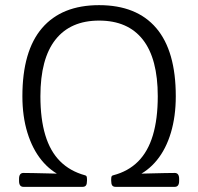

<svg xmlns="http://www.w3.org/2000/svg" viewBox="-20 -726 770 746"><path d="M71 0Q54 0 54 -23V-31Q54 -54 71 -54Q88 -54 110 -53.5Q132 -53 154.5 -52.5Q177 -52 196.5 -51.5Q216 -51 228 -51L225 -39Q177 -60 141.5 -103.5Q106 -147 86.5 -210.5Q67 -274 67 -352Q67 -528 143.5 -617Q220 -706 365 -706Q511 -706 587 -617Q663 -528 663 -352Q663 -274 644 -210.5Q625 -147 589.5 -103.5Q554 -60 505 -39L501 -51Q515 -51 534.5 -51.5Q554 -52 575.5 -52.5Q597 -53 619 -53.5Q641 -54 659 -54Q676 -54 676 -31V-23Q676 0 659 0H429Q420 0 416 -5.5Q412 -11 412 -24V-29Q412 -37 413.5 -40.5Q415 -44 420 -45Q478 -60 516.5 -98.5Q555 -137 574 -200.5Q593 -264 593 -352Q593 -498 535 -572Q477 -646 365 -646Q254 -646 195.5 -572Q137 -498 137 -352Q137 -264 156 -201Q175 -138 213.5 -99.5Q252 -61 310 -45Q315 -44 316.5 -40.5Q318 -37 318 -29V-24Q318 -11 314 -5.5Q310 0 301 0Z"/></svg>

Font: Asap Light
Style: Regular
Weight: 300
Designer: Pablo Cosgaya
Foundry: Omnibus-Type
Version: Version 3.001